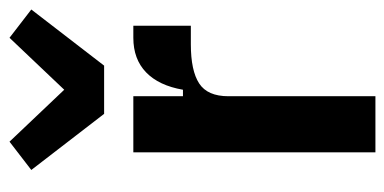

<svg xmlns="http://www.w3.org/2000/svg" viewBox="-228 -602 829 414"><g transform="rotate(-90 187.0 -394.5)"><path d="M66 0V-522H187V-415H201Q210 -467 238.5 -494.5Q267 -522 313 -522H339V-398H299Q242 -398 214.5 -380Q187 -362 187 -317V0ZM149 -585 28 -742 89 -789 201 -671 313 -789 374 -742 253 -585Z"/></g></svg>

Font: IBM Plex Sans Condensed SemiBold
Style: Regular
Weight: 600
Width: 3
Designer: Mike Abbink, Paul van der Laan, Pieter van Rosmalen
Foundry: Bold Monday
Version: Version 1.3